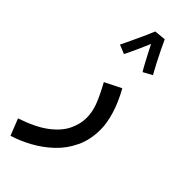

<svg xmlns="http://www.w3.org/2000/svg" viewBox="-321 -724 992 992"><g transform="rotate(45 175.5 -228.0)"><path d="M8 230 -28 139Q68 107 122.5 65.5Q177 24 199 -22.5Q221 -69 221 -113Q221 -155 205.5 -197Q190 -239 153 -307L243 -352Q280 -286 297.5 -227Q315 -168 315 -122Q315 -48 287.5 10.5Q260 69 214.5 112Q169 155 115 184.5Q61 214 8 230ZM156 -680 219 -686Q228 -666 244 -633Q260 -600 277.5 -566.5Q295 -533 307 -512L258 -485Q250 -497 237.5 -520.5Q225 -544 211 -570.5Q197 -597 186 -619Q175 -593 162.5 -564.5Q150 -536 139 -513.5Q128 -491 124 -483L75 -503Q80 -514 91 -536.5Q102 -559 114.5 -586.5Q127 -614 138.5 -639Q150 -664 156 -680Z"/></g></svg>

Font: Noto Sans Arabic Med
Style: Regular
Weight: 500
Designer: Monotype Design Team, Nadine Chahine, Nizar Qandah and Khaled Hosny
Foundry: Monotype Imaging Inc.
Version: Version 2.012; ttfautohint (v1.8.4.7-5d5b)